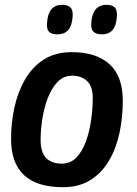

<svg xmlns="http://www.w3.org/2000/svg" viewBox="-20 -769 570 799"><path d="M242 10Q26 10 26 -191Q26 -257 40 -321.5Q54 -386 84 -438Q114 -490 162 -521Q210 -552 279 -552Q380 -552 435.5 -502Q491 -452 491 -350Q491 -279 477 -214.5Q463 -150 433 -99.5Q403 -49 356 -19.5Q309 10 242 10ZM237 -88Q273 -88 297.5 -113Q322 -138 337 -179Q352 -220 359 -268Q366 -316 366 -362Q366 -409 342.5 -431.5Q319 -454 280 -454Q244 -454 219 -427.5Q194 -401 178.5 -360Q163 -319 156 -273Q149 -227 149 -187Q149 -135 172 -111.5Q195 -88 237 -88ZM404 -626Q380 -626 368.5 -637.5Q357 -649 360 -677Q366 -749 424 -749Q447 -749 458 -737.5Q469 -726 466 -697Q461 -626 404 -626ZM219 -626Q195 -626 184 -637Q173 -648 176 -676Q181 -749 239 -749Q262 -749 273.5 -737.5Q285 -726 282 -697Q279 -660 263 -643Q247 -626 219 -626Z"/></svg>

Font: Georama SemiBold
Style: Italic
Weight: 600
Italic angle: -9°
Designer: Jean-Baptiste Levee
Foundry: Production Type
Version: Version 1.000